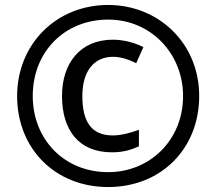

<svg xmlns="http://www.w3.org/2000/svg" viewBox="-20 -744 872 774"><path d="M416 10C629 10 783 -144 783 -357C783 -570 619 -724 416 -724C205 -724 49 -564 49 -357C49 -144 203 10 416 10ZM416 -50C239 -50 112 -182 112 -357C112 -536 241 -665 416 -665C590 -665 718 -526 718 -357C718 -178 583 -50 416 -50ZM431 -130C478 -130 508 -140 540 -154V-221C507 -208 466 -198 435 -198C347 -198 312 -255 312 -357C312 -455 357 -515 436 -515C464 -515 496 -506 529 -489L558 -554C521 -573 476 -584 435 -584C303 -584 230 -489 230 -357C230 -220 297 -130 431 -130Z"/></svg>

Font: Noto Sans Sinhala SemiBold
Style: Regular
Weight: 600
Designer: Jelle Bosma - Monotype Design Team
Foundry: Monotype Imaging Inc.
Version: Version 2.006